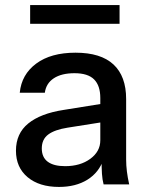

<svg xmlns="http://www.w3.org/2000/svg" viewBox="-20 -728 586 758"><path d="M389 0Q384 -19 382.5 -42Q381 -65 381 -98H376V-341Q376 -390 351.5 -414.5Q327 -439 274 -439Q223 -439 192.5 -419Q162 -399 157 -362H58Q65 -434 123 -477Q181 -520 278 -520Q378 -520 428 -473.5Q478 -427 478 -337V-98Q478 -75 481 -51Q484 -27 490 0ZM213 10Q135 10 89 -28.5Q43 -67 43 -133Q43 -201 91.5 -240.5Q140 -280 231 -294L399 -321V-248L247 -224Q196 -216 170.5 -197Q145 -178 145 -142Q145 -107 168.5 -89.5Q192 -72 237 -72Q297 -72 336.5 -101Q376 -130 376 -174L389 -100Q371 -47 325 -18.5Q279 10 213 10ZM99 -634V-708H452V-634Z"/></svg>

Font: Instrument Sans Medium
Style: Regular
Weight: 500
Designer: Rodrigo Fuenzalida
Foundry: fragTYPE
Version: Version 1.000;gftools[0.9.28]